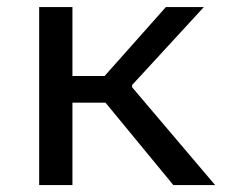

<svg xmlns="http://www.w3.org/2000/svg" viewBox="-20 -534 660 554"><path d="M93 0V-513.7H189V0ZM319 -314.7 260.3 -290.5 458.7 -513.7H568.3L361.2 -288.7V-282.2L600.7 0H480.2L268.8 -256.7L316 -237.8H167V-314.7Z"/></svg>

Font: Monaspace Neon Var
Style: Regular
Weight: 400
Designer: Riley Cran and the Lettermatic Team
Version: Version 1.000 (Monaspace Neon Var)